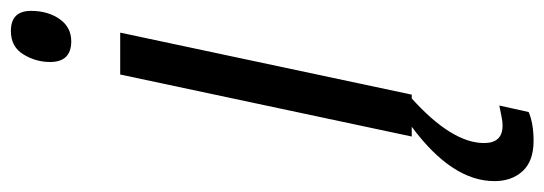

<svg xmlns="http://www.w3.org/2000/svg" viewBox="-427 -433 1001 353"><g transform="rotate(-90 73.5 -256.5)"><path d="M174 -626Q200 -626 215 -647.5Q230 -669 230 -700Q230 -737 193 -737Q164 -737 150 -714Q136 -691 136 -665Q136 -626 174 -626ZM-1 0H76L190 -536H113ZM-9 224Q23 224 44 215L56 161Q45 163 36 165Q27 167 19 167Q-13 167 -13 133Q-13 74 69 0H17Q-83 74 -83 152Q-83 184 -64.5 204Q-46 224 -9 224Z"/></g></svg>

Font: Noto Sans UI Condensed
Style: Italic
Weight: 400
Width: 3
Italic angle: -12°
Designer: Monotype Design Team
Foundry: Monotype Imaging Inc.
Version: Version 1.901